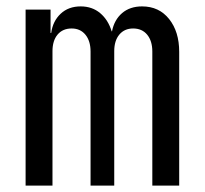

<svg xmlns="http://www.w3.org/2000/svg" viewBox="-20 -580 640 600"><path d="M60 0V-550H138V-477H140Q145 -514 169.5 -537Q194 -560 232 -560Q268 -560 293 -539Q318 -518 329 -482H330Q337 -518 361.5 -539Q386 -560 424 -560Q477 -560 508.5 -520.5Q540 -481 540 -418V0H456V-419Q456 -452 440 -471.5Q424 -491 396 -491Q369 -491 353 -472Q337 -453 337 -420V0H263V-419Q263 -452 247 -471.5Q231 -491 204 -491Q176 -491 160 -472Q144 -453 144 -420V0Z"/></svg>

Font: JetBrainsMonoNL NF
Style: Regular
Weight: 400
Designer: Philipp Nurullin, Konstantin Bulenkov
Foundry: JetBrains
Version: Version 2.304; ttfautohint (v1.8.4.7-5d5b);Nerd Fonts 3.2.1